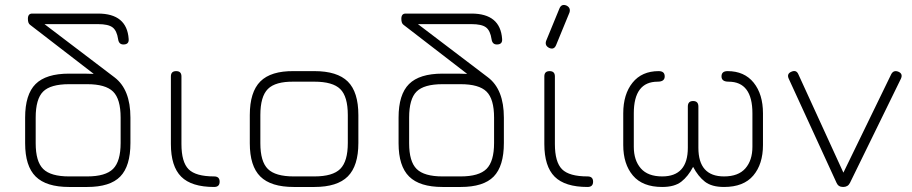

<svg xmlns="http://www.w3.org/2000/svg" viewBox="-20 -744 3628 764"><path d="M255 0Q164 0 122 -41.5Q80 -83 80 -174V-276Q80 -368 121.5 -409.5Q163 -451 255 -451Q344 -451 353 -450L100 -645Q91 -651 91 -669Q91 -690 108 -690H370Q485 -690 492 -589Q494 -567 471 -567Q453 -567 450 -588Q445 -622 428 -635Q411 -648 370 -648H157L436 -436Q499 -388 499 -276V-175Q499 -83 458.5 -41.5Q418 0 327 0ZM255 -42H327Q400 -42 430 -72Q460 -102 460 -175V-276Q460 -350 430 -379.5Q400 -409 327 -409H255Q181 -409 151.5 -379.5Q122 -350 122 -276V-174Q122 -101 152 -71.5Q182 -42 255 -42Z M832 0Q742 0 701 -41Q660 -82 660 -171V-440Q660 -461 681 -461Q702 -461 702 -440V-171Q702 -99 730.5 -70.5Q759 -42 832 -42Q854 -42 854 -21Q854 0 832 0Z M1149 0Q1058 0 1016 -41.5Q974 -83 974 -174V-286Q974 -378 1016 -420Q1058 -462 1149 -461H1231Q1322 -461 1364 -419.5Q1406 -378 1406 -286V-175Q1406 -84 1364 -42Q1322 0 1231 0ZM1016 -174Q1016 -101 1046 -71.5Q1076 -42 1149 -42H1231Q1304 -42 1334 -72Q1364 -102 1364 -175V-286Q1364 -360 1334 -389.5Q1304 -419 1231 -419H1149Q1076 -420 1046 -390Q1016 -360 1016 -286Z M1741 0Q1650 0 1608 -41.5Q1566 -83 1566 -174V-276Q1566 -368 1607.5 -409.5Q1649 -451 1741 -451Q1830 -451 1839 -450L1586 -645Q1577 -651 1577 -669Q1577 -690 1594 -690H1856Q1971 -690 1978 -589Q1980 -567 1957 -567Q1939 -567 1936 -588Q1931 -622 1914 -635Q1897 -648 1856 -648H1643L1922 -436Q1985 -388 1985 -276V-175Q1985 -83 1944.5 -41.5Q1904 0 1813 0ZM1741 -42H1813Q1886 -42 1916 -72Q1946 -102 1946 -175V-276Q1946 -350 1916 -379.5Q1886 -409 1813 -409H1741Q1667 -409 1637.5 -379.5Q1608 -350 1608 -276V-174Q1608 -101 1638 -71.5Q1668 -42 1741 -42Z M2166 -553Q2147 -562 2153 -581L2206 -710Q2214 -730 2234 -722Q2252 -713 2246 -694L2193 -565Q2185 -545 2166 -553ZM2318 0Q2228 0 2187 -41Q2146 -82 2146 -171V-440Q2146 -461 2167 -461Q2188 -461 2188 -440V-171Q2188 -99 2216.5 -70.5Q2245 -42 2318 -42Q2340 -42 2340 -21Q2340 0 2318 0Z M2460 -167V-293Q2460 -369 2497 -415Q2534 -461 2601 -461Q2625 -461 2625 -440Q2625 -419 2597 -419Q2502 -419 2502 -293V-160Q2502 -106 2530 -74Q2558 -42 2615 -42Q2717 -42 2717 -156V-320Q2717 -342 2738 -342Q2759 -342 2759 -320V-156Q2759 -42 2861 -42Q2918 -42 2946 -74Q2974 -106 2974 -160V-293Q2974 -419 2879 -419Q2851 -419 2851 -440Q2851 -461 2875 -461Q2942 -461 2979 -415Q3016 -369 3016 -293V-167Q3016 -91 2977.5 -45.5Q2939 0 2861 0Q2812 0 2785 -21Q2758 -42 2738 -80Q2718 -42 2691 -21Q2664 0 2615 0Q2537 0 2498.5 -45.5Q2460 -91 2460 -167Z M3362 -16Q3354 0 3335 0Q3316 0 3309 -16L3118 -432Q3110 -451 3130 -459Q3149 -467 3157 -448L3336 -57L3526 -448Q3535 -466 3554 -459Q3574 -451 3565 -431Z"/></svg>

Font: Jura Light
Style: Regular
Weight: 300
Designer: Daniel Johnson, Alexei Vanyashin
Foundry: Daniel Johnson
Version: Version 5.103